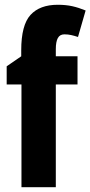

<svg xmlns="http://www.w3.org/2000/svg" viewBox="-20 -785 379 805"><path d="M305 -431H214V0H70V-431H8V-507L69 -549V-574Q69 -680 108 -722.5Q147 -765 222 -765Q256 -765 283 -759Q310 -753 339 -741L307 -630Q292 -635 278.5 -638Q265 -641 250 -641Q231 -641 222.5 -625.5Q214 -610 214 -579V-549H305Z"/></svg>

Font: Noto Sans Sinhala ExtraCondensed ExtraBold
Style: Regular
Weight: 800
Width: 2
Designer: Jelle Bosma - Monotype Design Team
Foundry: Monotype Imaging Inc.
Version: Version 2.006; ttfautohint (v1.8.4.7-5d5b)